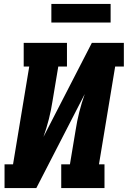

<svg xmlns="http://www.w3.org/2000/svg" viewBox="-20 -952 647 972"><path d="M3 0V-120H46L128 -615H100V-735H319V-615H275L246 -441Q239 -395 227.5 -349.5Q216 -304 200 -259L445 -735H607V-615H563L481 -120H509V0H290V-120H334L363 -294Q370 -340 381.5 -385.5Q393 -431 409 -476L164 0ZM240 -838V-932H540V-838Z"/></svg>

Font: Iosevka Slab HvExObl
Style: Regular
Weight: 900
Width: 7
Italic angle: -9°
Monospace: yes
Designer: Belleve Invis
Foundry: Belleve Invis
Version: Version 11.1.1; ttfautohint (v1.8.3)